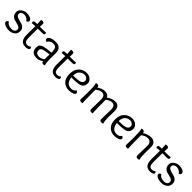

<svg xmlns="http://www.w3.org/2000/svg" viewBox="433 -2138 3706 3706"><g transform="rotate(45 2285.5 -285.0)"><path d="M310.1 -354Q298.8 -382.8 264.9 -400.9Q231 -418.9 195.8 -418.9Q160.2 -418.9 135 -400.4Q109.9 -381.8 109.9 -350.1Q109.9 -317.9 136.5 -301Q163.1 -284.2 200.9 -275.1Q238.8 -266.1 276.9 -254.6Q314.9 -243.2 341.6 -213.1Q368.2 -183.1 368.2 -134.8Q368.2 -64 317.1 -27.1Q266.1 9.8 200.7 9.8Q134.8 9.8 87.4 -13.2Q40 -36.1 40 -69.8Q40 -99.1 85 -111.8Q96.2 -80.1 132.6 -63Q168.9 -45.9 211.9 -45.9Q254.9 -45.9 281.5 -64.9Q308.1 -84 308.1 -119.1Q308.1 -153.8 281.5 -169.9Q254.9 -186 217 -194.6Q179.2 -203.1 141.1 -214.6Q103 -226.1 76.4 -258.1Q49.8 -290 49.8 -345.7Q49.8 -400.9 101.3 -438Q152.8 -475.1 209 -475.1Q265.1 -475.1 310.1 -454.1Q355 -433.1 355 -399.4Q355 -365.2 310.1 -354Z M505.4 -411.1Q502 -411.1 412.1 -403.8Q409.2 -413.1 409.2 -432.6Q409.2 -452.1 424.1 -458.5Q439 -464.8 475.1 -464.8H503.4Q501 -532.2 497.1 -577.1Q512.2 -580.1 530.3 -580.1Q578.1 -580.1 578.1 -542Q578.1 -527.8 574.2 -463.9Q701.2 -463.9 742.2 -469.2Q746.1 -460.9 746.1 -443.4Q746.1 -425.8 735.6 -418.9Q725.1 -412.1 696.5 -411.1Q668 -410.2 572.3 -410.2Q570.3 -301.8 570.3 -199.7Q570.3 -97.2 589.8 -70.1Q609.4 -43 652.8 -43Q696.3 -43 726.1 -73.2Q744.1 -54.2 744.1 -35.2Q744.1 -16.1 718.3 -3.2Q692.4 9.8 655.3 9.8Q572.3 9.8 537.8 -38.1Q503.4 -85.9 503.4 -181.2Q505.4 -361.8 505.4 -411.1Z M1153.3 -312 1151.4 -176.8Q1151.4 -62 1170.4 -4.9Q1154.3 2.9 1131.8 2.9Q1109.4 2.9 1100.3 -7.6Q1091.3 -18.1 1088.4 -41Q1026.4 9.8 960.4 9.8Q806.2 9.8 806.2 -130.9Q806.2 -182.1 830.1 -206.1Q854 -230 896 -242.2Q971.2 -262.2 1086.4 -269Q1086.4 -354 1065.4 -386.5Q1044.4 -418.9 976.1 -418.9Q948.2 -418.9 918.2 -400.9Q888.2 -382.8 873 -349.1Q827.1 -357.9 827.1 -389.2Q827.1 -428.2 875.2 -451.7Q923.3 -475.1 998.5 -475.1Q1073.2 -475.1 1113.3 -439.5Q1153.3 -403.8 1153.3 -312ZM1085.4 -217.8Q1056.2 -214.8 1041.7 -212.9Q1027.3 -210.9 1002.7 -208Q978 -205.1 966.1 -202.1Q954.1 -199.2 936.8 -194.1Q919.4 -189 910.9 -182.9Q902.3 -176.8 893.1 -169.9Q876.5 -155.8 876.5 -130.9Q876.5 -85.9 902.3 -64.5Q928.2 -43 968.3 -43Q1036.1 -43 1083 -87.9Q1082 -102.1 1082 -139.2Q1082 -175.8 1085.4 -217.8Z M1321.3 -411.1Q1317.9 -411.1 1228 -403.8Q1225.1 -413.1 1225.1 -432.6Q1225.1 -452.1 1240 -458.5Q1254.9 -464.8 1291 -464.8H1319.3Q1316.9 -532.2 1313 -577.1Q1328.1 -580.1 1346.2 -580.1Q1394 -580.1 1394 -542Q1394 -527.8 1390.1 -463.9Q1517.1 -463.9 1558.1 -469.2Q1562 -460.9 1562 -443.4Q1562 -425.8 1551.5 -418.9Q1541 -412.1 1512.5 -411.1Q1483.9 -410.2 1388.2 -410.2Q1386.2 -301.8 1386.2 -199.7Q1386.2 -97.2 1405.8 -70.1Q1425.3 -43 1468.8 -43Q1512.2 -43 1542 -73.2Q1560.1 -54.2 1560.1 -35.2Q1560.1 -16.1 1534.2 -3.2Q1508.3 9.8 1471.2 9.8Q1388.2 9.8 1353.8 -38.1Q1319.3 -85.9 1319.3 -181.2Q1321.3 -361.8 1321.3 -411.1Z M1845.2 -475.1Q1915 -475.1 1958.5 -435.5Q2002 -396 2002 -350.1Q2002 -304.2 1988 -278.1Q1974.1 -252 1951.7 -237.1Q1929.2 -222.2 1887.2 -213.9Q1823.2 -202.1 1695.3 -202.1Q1703.1 -129.9 1738.5 -87.9Q1773.9 -45.9 1844.2 -45.9Q1914.1 -45.9 1943.4 -98.1Q1982.9 -82 1982.9 -54.2Q1982.9 -25.9 1937.5 -8.1Q1892.1 9.8 1835.9 9.8Q1742.2 9.8 1682.1 -49.6Q1622.1 -108.9 1622.1 -228.5Q1622.1 -348.1 1688.7 -411.6Q1755.4 -475.1 1845.2 -475.1ZM1841.3 -419.9Q1781.2 -419.9 1738.8 -378.9Q1696.3 -337.9 1694.3 -252Q1836.9 -252 1884.3 -272.9Q1904.3 -282.2 1918.7 -299.1Q1933.1 -315.9 1933.1 -344.7Q1933.1 -373 1906.7 -396.5Q1880.4 -419.9 1841.3 -419.9Z M2672.4 -47.9 2678.2 -307.1Q2678.2 -363.8 2654.8 -391.4Q2631.3 -418.9 2593.3 -418.9Q2535.2 -418.9 2469.2 -366.2Q2471.2 -230 2471.2 -149.4Q2471.2 -68.8 2477.5 -1Q2461.4 2 2443.4 2Q2398.4 2 2398.4 -36.1Q2398.4 -40 2399.4 -76.2Q2403.3 -162.1 2403.3 -307.1Q2403.3 -418.9 2315.4 -418.9Q2258.3 -418.9 2192.4 -363.8Q2194.3 -228 2194.3 -148.4Q2194.3 -68.8 2200.2 -1Q2184.6 2 2166.5 2Q2121.6 2 2121.6 -36.1Q2121.6 -40 2124 -109.6Q2126.5 -179.2 2126.5 -248Q2126.5 -412.1 2107.4 -460Q2127.4 -467.8 2143.6 -467.8Q2189.5 -467.8 2189.5 -418Q2220.2 -442.9 2263.2 -459Q2306.2 -475.1 2346.2 -475.1Q2428.2 -475.1 2457.5 -410.2Q2484.4 -437 2533 -456.1Q2581.5 -475.1 2629.9 -475.1Q2678.2 -475.1 2712.4 -441.7Q2746.6 -408.2 2746.6 -334L2743.2 -155.8Q2743.2 -64 2760.3 -4.9Q2740.2 2.9 2717.8 2.9Q2695.3 2.9 2683.8 -8.5Q2672.4 -20 2672.4 -47.9Z M3088.4 -475.1Q3158.2 -475.1 3201.7 -435.5Q3245.1 -396 3245.1 -350.1Q3245.1 -304.2 3231.2 -278.1Q3217.3 -252 3194.8 -237.1Q3172.4 -222.2 3130.4 -213.9Q3066.4 -202.1 2938.5 -202.1Q2946.3 -129.9 2981.7 -87.9Q3017.1 -45.9 3087.4 -45.9Q3157.2 -45.9 3186.5 -98.1Q3226.1 -82 3226.1 -54.2Q3226.1 -25.9 3180.7 -8.1Q3135.3 9.8 3079.1 9.8Q2985.4 9.8 2925.3 -49.6Q2865.2 -108.9 2865.2 -228.5Q2865.2 -348.1 2931.9 -411.6Q2998.5 -475.1 3088.4 -475.1ZM3084.5 -419.9Q3024.4 -419.9 2981.9 -378.9Q2939.5 -337.9 2937.5 -252Q3080.1 -252 3127.4 -272.9Q3147.5 -282.2 3161.9 -299.1Q3176.3 -315.9 3176.3 -344.7Q3176.3 -373 3149.9 -396.5Q3123.5 -419.9 3084.5 -419.9Z M3661.6 -47.9 3667.5 -307.1Q3667.5 -362.8 3639.9 -390.9Q3612.3 -418.9 3569.3 -418.9Q3501.5 -418.9 3435.5 -363.8Q3437.5 -228 3437.5 -148.4Q3437.5 -68.8 3443.4 -1Q3427.7 2 3409.7 2Q3364.7 2 3364.7 -36.1Q3364.7 -40 3367.2 -109.6Q3369.6 -179.2 3369.6 -248Q3369.6 -412.1 3350.6 -460Q3370.6 -467.8 3386.7 -467.8Q3432.6 -467.8 3432.6 -418Q3462.4 -440.9 3509.5 -458Q3556.6 -475.1 3608.9 -475.1Q3660.6 -475.1 3698 -441.7Q3735.4 -408.2 3735.4 -334L3732.4 -155.8Q3732.4 -64 3749.5 -4.9Q3729.5 2.9 3707 2.9Q3684.6 2.9 3673.1 -8.5Q3661.6 -20 3661.6 -47.9Z M3905.8 -411.1Q3902.3 -411.1 3812.5 -403.8Q3809.6 -413.1 3809.6 -432.6Q3809.6 -452.1 3824.5 -458.5Q3839.4 -464.8 3875.5 -464.8H3903.8Q3901.4 -532.2 3897.5 -577.1Q3912.6 -580.1 3930.7 -580.1Q3978.5 -580.1 3978.5 -542Q3978.5 -527.8 3974.6 -463.9Q4101.6 -463.9 4142.6 -469.2Q4146.5 -460.9 4146.5 -443.4Q4146.5 -425.8 4136 -418.9Q4125.5 -412.1 4096.9 -411.1Q4068.4 -410.2 3972.7 -410.2Q3970.7 -301.8 3970.7 -199.7Q3970.7 -97.2 3990.2 -70.1Q4009.8 -43 4053.2 -43Q4096.7 -43 4126.5 -73.2Q4144.5 -54.2 4144.5 -35.2Q4144.5 -16.1 4118.7 -3.2Q4092.8 9.8 4055.7 9.8Q3972.7 9.8 3938.2 -38.1Q3903.8 -85.9 3903.8 -181.2Q3905.8 -361.8 3905.8 -411.1Z M4471.7 -354Q4460.4 -382.8 4426.5 -400.9Q4392.6 -418.9 4357.4 -418.9Q4321.8 -418.9 4296.6 -400.4Q4271.5 -381.8 4271.5 -350.1Q4271.5 -317.9 4298.1 -301Q4324.7 -284.2 4362.5 -275.1Q4400.4 -266.1 4438.5 -254.6Q4476.6 -243.2 4503.2 -213.1Q4529.8 -183.1 4529.8 -134.8Q4529.8 -64 4478.8 -27.1Q4427.7 9.8 4362.3 9.8Q4296.4 9.8 4249 -13.2Q4201.7 -36.1 4201.7 -69.8Q4201.7 -99.1 4246.6 -111.8Q4257.8 -80.1 4294.2 -63Q4330.6 -45.9 4373.5 -45.9Q4416.5 -45.9 4443.1 -64.9Q4469.7 -84 4469.7 -119.1Q4469.7 -153.8 4443.1 -169.9Q4416.5 -186 4378.7 -194.6Q4340.8 -203.1 4302.7 -214.6Q4264.6 -226.1 4238 -258.1Q4211.4 -290 4211.4 -345.7Q4211.4 -400.9 4262.9 -438Q4314.5 -475.1 4370.6 -475.1Q4426.8 -475.1 4471.7 -454.1Q4516.6 -433.1 4516.6 -399.4Q4516.6 -365.2 4471.7 -354Z"/></g></svg>

Font: Sukar
Style: Regular
Weight: 400
Designer: Dario Muhafara - Ghiath Alsory
Foundry: Dario Muhafara - Ghiath Alsory
Version: Version 1.00 March 17, 2016, initial release